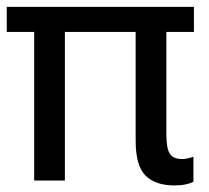

<svg xmlns="http://www.w3.org/2000/svg" viewBox="-20 -534 618 568"><path d="M0 -439.5V-513.7H553.7V-439.5ZM81.1 0V-474.1H171.9V0ZM496.1 14.6Q439.9 14.6 410.6 -14.4Q381.3 -43.5 381.3 -117.2V-474.1H472.2V-136.2Q472.2 -95.7 482.2 -79.6Q492.2 -63.5 519.5 -63.5Q526.4 -63.5 536.6 -65.7Q546.9 -67.9 552.2 -70.3V3.9Q543.5 8.3 529.1 11.5Q514.6 14.6 496.1 14.6Z"/></svg>

Font: RobotoFlex
Style: Regular
Weight: 400
Designer: Berlow after Robertson
Foundry: Google
Version: Version 2.136